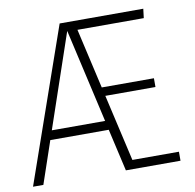

<svg xmlns="http://www.w3.org/2000/svg" viewBox="-77 -763 853 841"><g transform="rotate(-10 349.0 -342.0)"><path d="M452 -40H659V0H416L373 -188H113L49 0H3L242 -684H614L609 -643H314L375 -376H607V-337H384ZM127 -229H364L269 -646Z"/></g></svg>

Font: Fira Sans Condensed ExtraLight
Style: Regular
Weight: 275
Width: 3
Designer: Carrois Corporate & Edenspiekermann AG
Foundry: Carrois Corporate GbR & Edenspiekermann AG
Version: Version 4.203